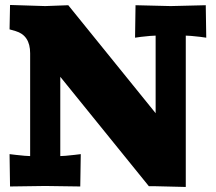

<svg xmlns="http://www.w3.org/2000/svg" viewBox="-20 -742 860 765"><path d="M18.1 -127.9 42 -125Q85 -120.1 100.1 -120.1V-529.8Q100.1 -601.1 42 -618.2L18.1 -625L20 -722.2L160.2 -717.8L252 -721.2L600.1 -291V-600.1Q585 -600.1 542 -595.2L518.1 -591.8L520 -721.2L660.2 -717.8L799.8 -721.2L801.8 -591.8L777.8 -595.2Q734.9 -600.1 720.2 -600.1V2.9Q604 0 600.1 0H573.2L220.2 -436V-120.1Q234.9 -120.1 277.8 -125L301.8 -127.9L299.8 1L160.2 -1L20 1Z"/></svg>

Font: Zantroke
Style: Regular
Weight: 500
Foundry: gluk
Version: Version 0.36